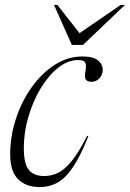

<svg xmlns="http://www.w3.org/2000/svg" viewBox="-20 -752 529 782"><path d="M299.5 -507.5Q256 -507.5 216.2 -475.5Q176.5 -443.5 145 -391Q113.5 -338.5 95.2 -275Q77 -211.5 77 -149Q77 -84 97.8 -59.5Q118.5 -35 160 -35Q189.5 -35 216.8 -48.2Q244 -61.5 272.8 -97Q301.5 -132.5 335 -199L340 -197.5Q307 -114.5 276 -69.5Q245 -24.5 212.5 -7.2Q180 10 142.5 10Q86 10 53.8 -22Q21.5 -54 21.5 -123Q21.5 -197 44.8 -268Q68 -339 109 -396.5Q150 -454 203 -488Q256 -522 316 -522Q360 -522 379.2 -506Q398.5 -490 398.5 -467.5Q398.5 -447.5 385.2 -433.2Q372 -419 353 -419Q335 -419 329.2 -428.5Q323.5 -438 328 -463Q333 -488 326.5 -497.8Q320 -507.5 299.5 -507.5ZM489 -732 318 -569H272.5L200 -732H213.5L304 -617L471.5 -732Z"/></svg>

Font: Newsreader Display Light
Style: Italic
Weight: 300
Italic angle: -17°
Designer: Hugues Gentile
Foundry: Production Type
Version: Version 1.001